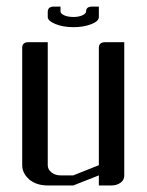

<svg xmlns="http://www.w3.org/2000/svg" viewBox="-20 -567 448 587"><path d="M47.9 -62V-420.9Q47.9 -438 66.9 -438H126V-62Q126 -48.8 137.2 -40Q148.9 -30.8 165 -30.8H204.1L282.2 -62V-420.9Q282.2 -438 301.8 -438H359.9V-30.8Q359.9 -16.6 349.1 -8.8Q337.4 0 320.8 0H282.2V-30.8L204.1 0H126Q91.3 0 69.8 -18.1Q47.9 -37.1 47.9 -62ZM126 -515.1V-530.8Q126 -546.9 145 -546.9H165V-532.2Q165 -525.4 176.8 -520Q188 -515.1 204.6 -515.1Q220.2 -515.1 231.4 -520Q243.2 -525.4 243.2 -532.2Q243.2 -546.9 262.2 -546.9H282.2V-515.1Q282.2 -502 259.3 -493.2Q235.4 -483.9 204.6 -483.9Q172.4 -483.9 148.9 -493.7Q126 -503.4 126 -515.1Z"/></svg>

Font: Hhenum
Style: Regular
Weight: 400
Designer: T. Christopher White
Version: Version 1.0